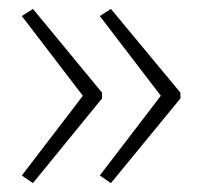

<svg xmlns="http://www.w3.org/2000/svg" viewBox="-20 -492 453 431"><path d="M385 -271 229 -81 204 -98 341 -277 204 -456 229 -472 385 -284ZM209 -271 54 -81 29 -98 166 -277 29 -456 54 -472 209 -284Z"/></svg>

Font: Noto Sans Khmer ExtraLight
Style: Regular
Weight: 250
Version: Version 2.003